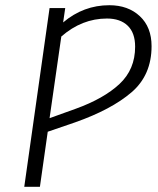

<svg xmlns="http://www.w3.org/2000/svg" viewBox="-20 -716 607 736"><path d="M561 -539Q561 -428 484 -362Q407 -296 268 -247L163 -211L133 0H73L170 -685H230L222 -630Q300 -696 399 -696Q471 -696 516 -654Q561 -612 561 -539ZM498 -537Q498 -590 469.5 -617.5Q441 -645 390 -645Q294 -645 215 -576L170 -263L270 -299Q378 -338 438 -394Q498 -450 498 -537Z"/></svg>

Font: Fira Sans Light
Style: Italic
Weight: 300
Italic angle: -8°
Designer: bBox Type GmbH & Carrois Corporate GbR & Edenspiekermann AG
Foundry: bBox Type GmbH & Carrois Corporate GbR & Edenspiekermann AG
Version: Version 4.301